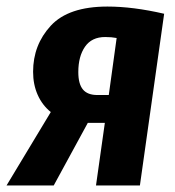

<svg xmlns="http://www.w3.org/2000/svg" viewBox="-51 -566 534 586"><path d="M450 -524 376 0H242L269 -191H217L113 0H-31L104 -224Q78 -245 64 -276.5Q50 -308 50 -347Q50 -429 104 -487.5Q158 -546 277 -546Q355 -546 450 -524ZM188 -346Q188 -310 202 -293Q216 -276 246 -276H281L305 -450Q290 -453 270 -453Q229 -453 208.5 -423.5Q188 -394 188 -346Z"/></svg>

Font: Fira Sans Extra Condensed SemiBold
Style: Italic
Weight: 600
Width: 3
Italic angle: -8°
Designer: Carrois Corporate & Edenspiekermann AG
Foundry: Carrois Corporate GbR & Edenspiekermann AG
Version: Version 4.203